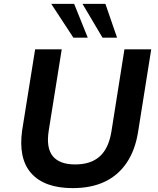

<svg xmlns="http://www.w3.org/2000/svg" viewBox="-20 -959 816 989"><path d="M355 10Q281 10 227.5 -9.5Q174 -29 140.5 -67Q107 -105 95.5 -160.5Q84 -216 94 -287L161 -705H298L231 -286Q217 -197 252 -154.5Q287 -112 367 -112Q448 -112 494 -153.5Q540 -195 554 -282L621 -705H759L691 -278Q676 -185 632.5 -120.5Q589 -56 519.5 -23Q450 10 355 10ZM508 -765 405 -939H523L583 -765ZM358 -765 244 -939H362L432 -765Z"/></svg>

Font: Nunito Sans 7pt
Style: Bold Italic
Weight: 700
Italic angle: -9°
Version: Version 3.101;gftools[0.9.27]